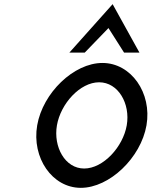

<svg xmlns="http://www.w3.org/2000/svg" viewBox="-20 -893 802 924"><path d="M388 -640 502 -758 577 -640H651L522 -873L314 -640ZM457 -497C549 -497 608 -394 590 -290C572 -186 477 -82 385 -82C293 -82 236 -186 254 -290C272 -394 365 -497 457 -497ZM369 11C507 11 658 -134 685 -290C712 -446 611 -590 473 -590C335 -590 186 -446 159 -290C132 -134 231 11 369 11Z"/></svg>

Font: Charger Monospace
Style: Regular
Weight: 400
Designer: Jasper
Foundry: Cannot Into Space Fonts
Version: Version 0.980